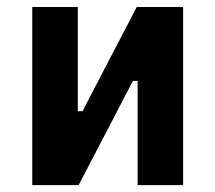

<svg xmlns="http://www.w3.org/2000/svg" viewBox="-20 -538 626 558"><path d="M170.9 0V-214.8H219.7L377.4 -517.6H411.6V-302.7H366.2L208.5 0ZM73.7 0V-517.6H206.1V0ZM379.9 0V-517.6H512.2V0Z"/></svg>

Font: Cascadia Code PL
Style: Regular
Weight: 400
Monospace: yes
Designer: Aaron Bell
Foundry: Saja Typeworks
Version: Version 2102.003